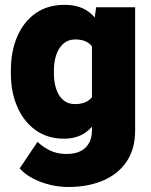

<svg xmlns="http://www.w3.org/2000/svg" viewBox="-20 -558 618 786"><path d="M258.3 207.5Q223.1 207.5 185.8 198.7Q148.4 189.9 115.5 172.9Q82.5 155.8 60.5 131.3L133.8 22.5Q152.3 41.5 182.4 56.9Q212.4 72.3 252.4 72.3Q303.2 72.3 329.8 46.6Q356.4 21 356.4 -24.9V-401.4L373.5 -528.3H533.2V-22.9Q533.2 51.3 498.8 102.8Q464.4 154.3 402.3 180.9Q340.3 207.5 258.3 207.5ZM241.7 9.8Q174.8 9.8 126 -25.1Q77.1 -60.1 50.8 -120.6Q24.4 -181.2 24.4 -257.8V-268.1Q24.4 -348.1 50.8 -408.9Q77.1 -469.7 126.2 -503.9Q175.3 -538.1 242.7 -538.1Q297.9 -538.1 332.8 -516.4Q367.7 -494.6 388.4 -456.3Q409.2 -418 420.7 -367.4Q432.1 -316.9 440.4 -259.8V-259.3Q429.2 -188.5 407.2 -127.2Q385.3 -65.9 345.5 -28.1Q305.7 9.8 241.7 9.8ZM287.1 -131.8Q320.8 -131.8 341.3 -146Q361.8 -160.2 370.6 -187Q379.4 -213.9 377 -251.5V-268.1Q378.4 -301.8 373.8 -326.2Q369.1 -350.6 358.2 -366Q347.2 -381.3 329.8 -388.9Q312.5 -396.5 288.1 -396.5Q259.8 -396.5 240.2 -379.9Q220.7 -363.3 210.7 -334.5Q200.7 -305.7 200.7 -268.1V-257.8Q200.7 -222.2 210.2 -193.6Q219.7 -165 238.8 -148.4Q257.8 -131.8 287.1 -131.8Z"/></svg>

Font: Heebo Black
Style: Regular
Weight: 900
Designer: Oded Ezer
Foundry: Ezer Type House
Version: Version 3.100